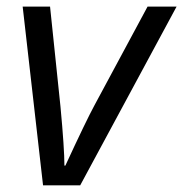

<svg xmlns="http://www.w3.org/2000/svg" viewBox="-20 -555 549 575"><path d="M108.9 0 47.9 -535.2H129.9L161.1 -235.8Q172.9 -109.9 172.9 -59.1H175.8Q237.8 -193.4 263.2 -240.2L421.9 -535.2H508.8L220.2 0Z"/></svg>

Font: CAA NEO Sans
Style: Italic
Weight: 400
Italic angle: -12°
Version: Version 1.10